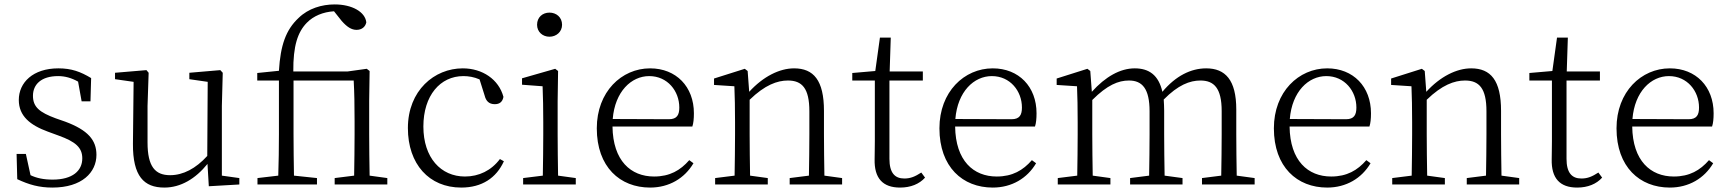

<svg xmlns="http://www.w3.org/2000/svg" viewBox="-20 -834 7819 868"><path d="M232 -299C159 -326 129 -350 129 -401C129 -452 166 -490 243 -490C273 -490 303 -482 333 -465L349 -376H389L392 -481C344 -510 303 -525 244 -525C129 -525 65 -461 65 -382C65 -309 117 -268 196 -239L245 -221C323 -193 352 -166 352 -118C352 -62 308 -22 218 -22C177 -22 145 -29 118 -42L97 -138H55L58 -24C111 1 157 14 217 14C351 14 416 -55 416 -134C416 -201 377 -246 275 -284Z M983 -40V-355L987 -505L976 -517L836 -505V-476L919 -464L917 -129C865 -72 808 -42 749 -42C682 -42 647 -80 647 -190V-355L652 -505L642 -517L500 -505V-476L584 -464L581 -184C580 -37 631 14 723 14C797 14 864 -26 918 -93L924 8L1062 0V-29Z M1651 -40C1650 -95 1649 -175 1649 -227V-379L1651 -513L1638 -523L1552 -511H1306C1305 -627 1326 -689 1367 -731C1397 -762 1441 -780 1490 -783L1525 -739C1549 -712 1569 -699 1592 -699C1616 -699 1632 -713 1636 -733C1631 -780 1572 -814 1493 -814C1435 -814 1374 -796 1330 -753C1272 -699 1248 -629 1241 -514L1143 -504V-470H1241V-227C1241 -164 1240 -102 1238 -40L1144 -29V0H1413V-29L1309 -40C1308 -103 1307 -164 1307 -227V-470H1579C1582 -414 1583 -362 1583 -285V-227C1583 -175 1582 -95 1581 -40L1493 -29V0H1731V-29Z M2240 -115C2201 -63 2145 -36 2082 -36C1973 -36 1894 -121 1894 -262C1894 -402 1970 -490 2075 -490C2098 -490 2123 -486 2148 -475L2171 -402C2177 -378 2190 -363 2217 -363C2239 -363 2252 -374 2256 -396C2235 -475 2161 -525 2072 -525C1944 -525 1824 -425 1824 -255C1824 -92 1920 14 2065 14C2159 14 2224 -30 2258 -105Z M2464 -668C2495 -668 2521 -690 2521 -722C2521 -756 2495 -777 2464 -777C2433 -777 2408 -756 2408 -722C2408 -690 2433 -668 2464 -668ZM2503 -40C2502 -95 2501 -175 2501 -227V-376L2503 -513L2490 -523L2340 -480V-451L2433 -444C2435 -391 2436 -345 2436 -282V-227C2436 -175 2435 -95 2434 -40L2345 -29V0H2583V-29Z M2750 -296C2760 -420 2834 -490 2915 -490C2998 -490 3051 -422 3051 -348C3051 -315 3041 -295 3004 -295ZM3110 -262C3115 -277 3117 -297 3117 -322C3117 -442 3037 -525 2919 -525C2790 -525 2678 -419 2678 -254C2678 -79 2783 14 2919 14C3005 14 3075 -28 3115 -96L3096 -110C3056 -64 3008 -36 2937 -36C2832 -36 2751 -107 2749 -262Z M3707 -40C3706 -95 3705 -173 3705 -227V-333C3705 -471 3658 -525 3570 -525C3504 -525 3430 -488 3367 -419L3360 -513L3347 -523L3208 -479V-450L3300 -444C3302 -396 3303 -347 3303 -281V-227C3303 -175 3302 -95 3301 -40L3213 -29V0H3451V-29L3371 -40C3370 -95 3369 -175 3369 -227V-383C3438 -450 3494 -470 3542 -470C3606 -470 3639 -435 3639 -331V-227C3639 -173 3638 -95 3637 -40L3550 -29V0H3787V-29Z M4145 -54C4117 -36 4097 -27 4068 -27C4025 -27 4001 -53 4001 -116V-470H4152V-511H4002L4007 -664H3958L3937 -513L3833 -504V-470H3935V-196C3935 -159 3934 -137 3934 -114C3932 -28 3971 14 4049 14C4097 14 4136 -2 4162 -31Z M4299 -296C4309 -420 4383 -490 4464 -490C4547 -490 4600 -422 4600 -348C4600 -315 4590 -295 4553 -295ZM4659 -262C4664 -277 4666 -297 4666 -322C4666 -442 4586 -525 4468 -525C4339 -525 4227 -419 4227 -254C4227 -79 4332 14 4468 14C4554 14 4624 -28 4664 -96L4645 -110C4605 -64 4557 -36 4486 -36C4381 -36 4300 -107 4298 -262Z M5571 -40C5570 -95 5569 -173 5569 -227V-339C5569 -473 5519 -525 5433 -525C5364 -525 5295 -491 5235 -419C5218 -494 5175 -525 5110 -525C5044 -525 4977 -487 4916 -419L4909 -513L4896 -523L4757 -479V-450L4849 -444C4851 -397 4852 -347 4852 -281V-227C4852 -175 4851 -95 4850 -40L4762 -29V0H5000V-29L4920 -40C4919 -95 4918 -175 4918 -227V-382C4986 -450 5036 -470 5084 -470C5144 -470 5177 -433 5177 -331V-227C5177 -173 5176 -95 5175 -40L5089 -29V0H5326V-29L5245 -40C5244 -95 5243 -173 5243 -227V-333C5243 -351 5242 -368 5241 -384C5306 -450 5359 -470 5407 -470C5468 -470 5503 -436 5503 -332V-227C5503 -173 5502 -95 5501 -40L5414 -29V0H5652V-29Z M5811 -296C5821 -420 5895 -490 5976 -490C6059 -490 6112 -422 6112 -348C6112 -315 6102 -295 6065 -295ZM6171 -262C6176 -277 6178 -297 6178 -322C6178 -442 6098 -525 5980 -525C5851 -525 5739 -419 5739 -254C5739 -79 5844 14 5980 14C6066 14 6136 -28 6176 -96L6157 -110C6117 -64 6069 -36 5998 -36C5893 -36 5812 -107 5810 -262Z M6768 -40C6767 -95 6766 -173 6766 -227V-333C6766 -471 6719 -525 6631 -525C6565 -525 6491 -488 6428 -419L6421 -513L6408 -523L6269 -479V-450L6361 -444C6363 -396 6364 -347 6364 -281V-227C6364 -175 6363 -95 6362 -40L6274 -29V0H6512V-29L6432 -40C6431 -95 6430 -175 6430 -227V-383C6499 -450 6555 -470 6603 -470C6667 -470 6700 -435 6700 -331V-227C6700 -173 6699 -95 6698 -40L6611 -29V0H6848V-29Z M7206 -54C7178 -36 7158 -27 7129 -27C7086 -27 7062 -53 7062 -116V-470H7213V-511H7063L7068 -664H7019L6998 -513L6894 -504V-470H6996V-196C6996 -159 6995 -137 6995 -114C6993 -28 7032 14 7110 14C7158 14 7197 -2 7223 -31Z M7360 -296C7370 -420 7444 -490 7525 -490C7608 -490 7661 -422 7661 -348C7661 -315 7651 -295 7614 -295ZM7720 -262C7725 -277 7727 -297 7727 -322C7727 -442 7647 -525 7529 -525C7400 -525 7288 -419 7288 -254C7288 -79 7393 14 7529 14C7615 14 7685 -28 7725 -96L7706 -110C7666 -64 7618 -36 7547 -36C7442 -36 7361 -107 7359 -262Z"/></svg>

Font: Noto Serif CJK JP Light
Style: Regular
Weight: 300
Designer: Ryoko NISHIZUKA 西塚涼子 (kana & ideographs); Frank Grießhammer (Latin, Greek & Cyrillic); Wenlong ZHANG 张文龙 (bopomofo); San
Foundry: Adobe Systems Incorporated
Version: Version 1.001;PS 1.001;hotconv 16.6.54;makeotf.lib2.5.65590